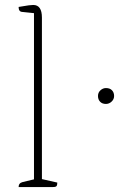

<svg xmlns="http://www.w3.org/2000/svg" viewBox="-20 -754 480 774"><path d="M55 0Q55 -16 71 -20L117 -31V-701L69 -706Q55 -707 55 -726Q84 -731 95.5 -732.5Q107 -734 114 -734Q149 -734 149 -683V-32L211 -18Q211 -8 208 -4Q205 0 194 0ZM407 -335Q392 -335 383.5 -344Q375 -353 375 -367Q375 -381 385 -390Q395 -399 407 -399Q423 -399 431.5 -390Q440 -381 440 -367Q440 -354 430 -344.5Q420 -335 407 -335Z"/></svg>

Font: Petrona Thin
Style: Regular
Weight: 100
Designer: Ringo R. Seeber
Foundry: Ringo R. Seeber
Version: Version 2.001; ttfautohint (v1.8.3)